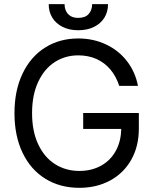

<svg xmlns="http://www.w3.org/2000/svg" viewBox="-20 -904 749 934"><path d="M360.5 -634.7Q297 -634.7 246.2 -601.9Q195.4 -569.1 165.7 -505.5Q136 -442 136 -353.6Q136 -264.8 166.1 -201.5Q196.1 -138.1 248.1 -105.3Q300.1 -72.5 366 -72.5Q426.1 -72.5 472.4 -98.4Q518.6 -124.3 544.2 -171.8Q569.8 -219.3 569.8 -282.5L596 -276.9H384.7V-354.3H655.4V-278.3Q655.4 -192 618.4 -126.7Q581.5 -61.5 515.7 -25.9Q449.9 9.7 366 9.7Q272.1 9.7 200.6 -34.5Q129.1 -78.7 89.8 -160.9Q50.4 -243.1 50.4 -353.6Q50.4 -463.7 89.8 -546.1Q129.1 -628.5 199.6 -672.7Q270 -716.9 360.5 -716.9Q434 -716.9 495.7 -687.8Q557.3 -658.8 597.7 -606.5Q638.1 -554.2 651.2 -486.2H560.1Q545.2 -532.1 517.4 -565.4Q489.6 -598.8 449.9 -616.7Q410.2 -634.7 360.5 -634.7ZM360.5 -756.9Q317.3 -756.9 284.7 -773.1Q252.1 -789.4 234.5 -818Q216.9 -846.7 216.9 -884H294.2Q294.2 -865.3 301.1 -850.5Q308 -835.6 322.7 -826.3Q337.4 -817 360.5 -817Q394.7 -817 411.4 -836Q428.2 -855 428.2 -884H505.5Q505.5 -846.7 487.9 -818Q470.3 -789.4 437.3 -773.1Q404.4 -756.9 360.5 -756.9Z"/></svg>

Font: Pretendard Variable
Style: Regular
Weight: 400
Designer: Base glyphs from Inter by Rasmus Andersson; Hangul glyphs from Noto Sans CJK(Source Han Sans) by Jang Soo-young and Kang
Foundry: Kil Hyung-jin
Version: Version 1.100;FEAKit 1.0